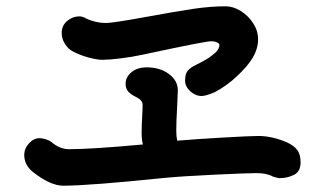

<svg xmlns="http://www.w3.org/2000/svg" viewBox="-20 -671 1040 610"><path d="M176 -566Q176 -590 193.5 -604.5Q211 -619 232 -619Q243 -619 254 -612Q266 -606 283 -602Q300 -598 318 -598Q339 -598 448 -618Q541 -635 595 -643Q649 -651 697 -651Q721 -651 745 -636Q769 -621 784.5 -597Q800 -573 800 -546Q800 -516 782 -486Q766 -460 733 -429Q700 -398 662 -378Q651 -373 639 -369.5Q627 -366 621 -366Q601 -366 584.5 -381Q568 -396 568 -415Q568 -437 577 -447Q586 -457 603 -465Q643 -485 655 -496Q677 -512 677 -528Q677 -533 669 -536.5Q661 -540 651 -540Q632 -540 432 -497Q400 -490 363 -485.5Q326 -481 306 -481Q288 -481 260.5 -488.5Q233 -496 211 -508Q198 -514 187 -530.5Q176 -547 176 -566ZM935 -155Q935 -126 914 -115.5Q893 -105 868 -105Q865 -105 857.5 -107Q850 -109 847 -110Q828 -121 795 -121Q765 -121 661 -116Q557 -111 505 -106Q262 -81 181 -81Q140 -81 84 -125Q57 -147 57 -179Q57 -199 72 -215.5Q87 -232 106 -232Q114 -232 125.5 -228.5Q137 -225 143 -220Q170 -197 199 -197Q271 -197 434 -212Q430 -227 430 -248Q430 -274 432 -308Q433 -321 433 -338Q433 -353 412 -363Q397 -370 388 -379.5Q379 -389 379 -405Q379 -426 397.5 -441.5Q416 -457 447 -457Q488 -457 516.5 -436Q545 -415 545 -384L543 -336Q540 -285 540 -256Q540 -238 543 -224Q601 -229 688.5 -234Q776 -239 801 -239Q844 -239 891 -219Q913 -209 924 -195Q935 -181 935 -155Z"/></svg>

Font: Tsukimi Rounded
Style: Bold
Weight: 700
Designer: Takashi Funayama
Foundry: Takashi Funayama
Version: Version 1.032; ttfautohint (v1.8.3)